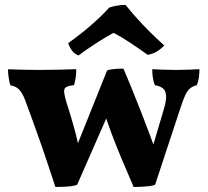

<svg xmlns="http://www.w3.org/2000/svg" viewBox="-20 -737 828 766"><path d="M201.2 9Q186 -36 169.5 -86.1Q153 -136.2 135.8 -184.4Q118.6 -232.6 104.1 -272.8Q89.6 -313 80 -338.2Q69 -366.8 56 -380Q43 -393.2 21.6 -396.6Q17.6 -408.4 14.8 -425.8Q12 -443.2 12 -460.6Q42.4 -459.6 73.5 -458.8Q104.6 -458 138.8 -458Q176 -458 214 -459Q252 -460 284.2 -461Q284.2 -443.2 281.7 -425.8Q279.2 -408.4 275 -397.2Q252.4 -394.8 243.6 -389.3Q234.8 -383.8 235.9 -370Q237 -356.2 244.6 -330Q260.4 -283 275.8 -226.9Q291.2 -170.8 302.8 -108L267.6 -107.6L407.4 -456.2Q420.4 -460.6 438.5 -461.9Q456.6 -463.2 472.6 -463.2Q508 -380 544 -287.6Q580 -195.2 612 -105.6L575.2 -103.8L634 -302.4Q644.2 -336.6 642.6 -356.1Q641 -375.6 629.7 -384.6Q618.4 -393.6 597.6 -397.2Q592 -412.4 589.7 -428.2Q587.4 -444 587.4 -461Q606.4 -460 629.8 -459Q653.2 -458 680.6 -458Q710 -458 732.9 -459Q755.8 -460 775.8 -461Q775.8 -445.6 773.4 -427.8Q771 -410 765.4 -397.2Q749.2 -393.2 738.7 -384.8Q728.2 -376.4 719.5 -358.2Q710.8 -340 700.4 -307.8L598.8 0Q589.8 4 573.8 5.8Q557.8 7.6 541.1 8.3Q524.4 9 513.2 9Q487.2 -51 465.2 -103.4Q443.2 -155.8 425 -204.3Q406.8 -252.8 391.4 -303L433.8 -332.6L287.8 0Q279.2 4 263.6 5.8Q248 7.6 231 8.3Q214 9 201.2 9ZM293.8 -515.8Q276.6 -521.6 265.9 -537.2Q255.2 -552.8 252.2 -565.2Q293.2 -593.6 337.5 -631.5Q381.8 -669.4 415.8 -706.8Q429.8 -711.8 447.2 -714.6Q464.6 -717.4 480.8 -717.4Q510.2 -680.4 549 -639.3Q587.8 -598.2 635.2 -556Q623.6 -542.8 607.8 -532.7Q592 -522.6 569.2 -518.2Q539 -540 502.5 -564.5Q466 -589 432.8 -606Q420.2 -599.4 401.5 -588.2Q382.8 -577 362.6 -563.9Q342.4 -550.8 324.1 -538.1Q305.8 -525.4 293.8 -515.8Z"/></svg>

Font: Vollkorn
Style: Regular
Weight: 400
Designer: Friedrich Althausen
Foundry: Friedrich Althausen
Version: Version 4.104